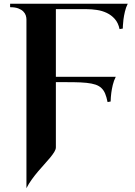

<svg xmlns="http://www.w3.org/2000/svg" viewBox="-20 -720 708 1010"><path d="M33.2 -700.2H651.9Q642.1 -680.7 637 -658.4Q631.8 -636.2 629.4 -617.2Q627 -598.1 626.5 -585Q626 -571.8 626 -569.8L608.9 -566.9Q602.1 -599.6 584 -620.1Q565.9 -640.6 541.5 -652.1Q517.1 -663.6 489.3 -667.7Q461.4 -671.9 435.1 -671.9H273.9V-315.9H588.9Q578.6 -295.4 573.2 -272.9Q567.9 -250.5 565.4 -231Q562.5 -208 562 -186L545.9 -183.1Q540.5 -209.5 533.2 -227.3Q525.9 -245.1 513.4 -256.8Q501 -268.6 482.2 -274.9Q463.4 -281.2 435.1 -284.2Q406.7 -287.1 367.2 -287.6Q327.6 -288.1 273.9 -288.1V55.2Q273.9 65.9 265.6 79.3Q257.3 92.8 244.1 108.9Q231 125 214.1 143.3Q197.3 161.6 180.2 181.9Q163.1 202.1 147 224.4Q130.9 246.6 119.1 270V-618.2Q119.1 -627.9 115.5 -639.2Q111.8 -650.4 102.3 -659.9Q92.8 -669.4 76.2 -675.8Q59.6 -682.1 33.2 -682.1Z"/></svg>

Font: Uncial Antiqua
Style: Regular
Weight: 400
Version: Version 1.000